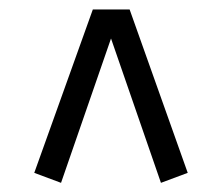

<svg xmlns="http://www.w3.org/2000/svg" viewBox="-20 -573 478 413"><path d="M383.8 -201.2 326.2 -179.7 218.8 -490.2 111.3 -179.7 53.7 -201.2 179.7 -552.7H258.8Z"/></svg>

Font: Sudo Light
Style: Regular
Weight: 300
Monospace: yes
Designer: Jens Kutilek
Foundry: Jens Kutilek
Version: Version 0.040